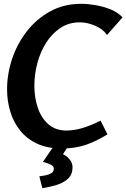

<svg xmlns="http://www.w3.org/2000/svg" viewBox="-20 -766 662 1006"><path d="M304 12Q229 12 175 -13Q121 -38 86 -81.5Q51 -125 34 -181Q17 -237 17 -298Q17 -377 43 -456Q69 -535 119.5 -600.5Q170 -666 242 -706Q314 -746 406 -746Q440 -746 481 -739Q522 -732 560 -716.5Q598 -701 622 -675L541 -583Q518 -615 477 -632Q436 -649 398 -649Q341 -649 296.5 -619.5Q252 -590 221.5 -541.5Q191 -493 175.5 -434.5Q160 -376 160 -317Q160 -255 178 -201.5Q196 -148 233.5 -115Q271 -82 329 -82Q367 -82 411.5 -95Q456 -108 507 -134L543 -62Q485 -26 429.5 -7Q374 12 304 12ZM360 112Q360 148 336.5 170Q313 192 277 203Q241 214 202 220L186 158Q199 156 216.5 153Q234 150 248 142Q262 134 262 118Q262 105 246.5 97Q231 89 205 82L270 -13H346L310 42Q321 47 332.5 56.5Q344 66 352 79.5Q360 93 360 112Z"/></svg>

Font: Rosario Light
Style: Bold Italic
Weight: 700
Italic angle: -8.05°
Version: Version 1.101; ttfautohint (v1.8.1.43-b0c9)